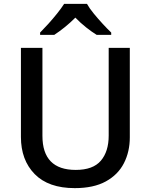

<svg xmlns="http://www.w3.org/2000/svg" viewBox="-20 -961 779 991"><path d="M650 -252Q650 -178 619.5 -118.5Q589 -59 526 -24.5Q463 10 366 10Q230 10 159 -62.5Q88 -135 88 -254V-714H199V-260Q199 -172 242 -128Q285 -84 371 -84Q460 -84 500.5 -131.5Q541 -179 541 -261V-714H650ZM429 -941Q441 -919 463.5 -891.5Q486 -864 510.5 -837.5Q535 -811 554 -793V-781H479Q453 -797 424 -820Q395 -843 369 -870Q342 -843 314 -820.5Q286 -798 260 -781H187V-793Q206 -812 229.5 -838Q253 -864 275 -891.5Q297 -919 311 -941Z"/></svg>

Font: Noto Sans Adlam Unjoined Medium
Style: Regular
Weight: 500
Version: Version 3.001